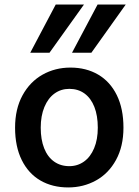

<svg xmlns="http://www.w3.org/2000/svg" viewBox="-20 -801 601 833"><path d="M285.6 -507.8Q354 -507.8 406 -477.3Q458 -446.8 486.8 -388.2Q515.6 -329.6 515.6 -247.1Q515.6 -166 483.4 -107.2Q451.2 -48.3 396.5 -18.1Q341.8 12.2 275.9 12.2Q207.5 12.2 155.5 -17.8Q103.5 -47.9 74.5 -106.4Q45.4 -165 45.4 -247.1Q45.4 -328.1 77.6 -387.2Q109.9 -446.3 164.6 -477.1Q219.2 -507.8 285.6 -507.8ZM280.8 -80.1Q316.4 -80.1 344.5 -100.1Q372.6 -120.1 388.4 -158Q404.3 -195.8 404.3 -247.1Q404.3 -299.3 389.4 -337.2Q374.5 -375 346.7 -395.3Q318.8 -415.5 280.8 -415.5Q244.6 -415.5 216.6 -395.3Q188.5 -375 172.6 -336.7Q156.7 -298.3 156.7 -247.1Q156.7 -195.3 171.6 -157.7Q186.5 -120.1 214.6 -100.1Q242.7 -80.1 280.8 -80.1ZM344.2 -781.2 194.8 -572.3H111.3L221.7 -781.2ZM525.4 -781.2 376.5 -572.3H292.5L403.3 -781.2Z"/></svg>

Font: Lesson One Medium
Style: Regular
Weight: 500
Designer: But Ko, Victor Gaultney, Annie Olsen, Julie Remington, Don Collingsworth, Eric Hays, Becca Hirsbrunner
Version: Version 1.100